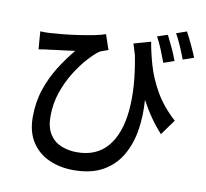

<svg xmlns="http://www.w3.org/2000/svg" viewBox="-94 -932 1188 1107"><g transform="rotate(10 500.0 -378.5)"><path d="M807 -791Q822 -762 841 -721Q860 -680 871 -649L809 -627Q796 -662 780 -701.5Q764 -741 747 -771ZM912 -829Q928 -800 947 -759.5Q966 -719 979 -687L916 -665Q903 -700 886 -739Q869 -778 852 -808ZM79 -683Q105 -681 134 -683Q169 -685 214 -689.5Q259 -694 305.5 -701Q352 -708 392 -716Q432 -724 455 -733L485 -645Q475 -641 459.5 -636Q444 -631 433 -625Q408 -607 372.5 -568Q337 -529 302.5 -474Q268 -419 245 -352.5Q222 -286 222 -211Q222 -146 247.5 -106.5Q273 -67 315.5 -50Q358 -33 407 -33Q521 -33 585 -108Q649 -183 662.5 -320.5Q676 -458 640 -643L620 -707L719 -735Q729 -674 750 -601Q771 -528 814 -453Q857 -378 932 -310L867 -220Q796 -297 742 -399Q749 -308 736 -224Q723 -140 684.5 -73Q646 -6 577.5 33Q509 72 405 72Q326 72 261.5 43Q197 14 159.5 -44.5Q122 -103 122 -189Q122 -277 147 -351.5Q172 -426 212 -489.5Q252 -553 297 -607Q275 -604 245.5 -600Q216 -596 188.5 -593Q161 -590 144 -587Q129 -586 116 -583.5Q103 -581 87 -579Z"/></g></svg>

Font: Source Han Sans Medium
Style: Regular
Weight: 500
Designer: Ryoko NISHIZUKA Ë•øÂ°öÊ∂ºÂ≠ê (kana, bopomofo & ideographs); Paul D. Hunt (Latin, Greek & Cyrillic); Sandoll Communicatio
Foundry: Adobe
Version: Version 2.004;hotconv 1.0.118;makeotfexe 2.5.65603